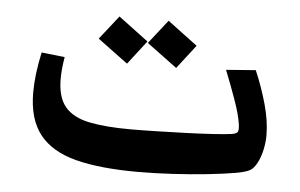

<svg xmlns="http://www.w3.org/2000/svg" viewBox="-39 -469 833 534"><g transform="rotate(5 377.5 -202.0)"><path d="M443.8 -286.1 359.4 -348.6 411.6 -415 495.1 -352.5ZM306.6 -286.1 222.2 -348.6 274.4 -415 357.9 -352.5ZM362.3 11.2Q257.8 11.2 189.5 -6.3Q121.1 -23.9 87.4 -66.7Q53.7 -109.4 53.7 -184.1Q53.7 -232.9 67.4 -296.4L132.3 -289.1Q126.5 -254.9 126.5 -228Q126.5 -176.8 148.9 -150.1Q171.4 -123.5 217 -114.3Q262.7 -105 332.5 -105Q362.3 -105 403.3 -106Q444.3 -106.9 486.8 -108.4Q529.3 -109.9 563.5 -112.1Q597.7 -114.3 613.8 -116.7Q626.5 -118.7 629.9 -123.5Q633.3 -128.4 631.3 -144.5Q627.4 -171.9 613 -212.4Q598.6 -252.9 582.5 -293L665 -299.3Q684.1 -254.9 697.3 -208Q710.4 -161.1 710.4 -120.6Q710.4 -102.5 706.1 -81.8Q701.7 -61 693.4 -44.9Q684.6 -27.3 673.1 -21Q661.6 -14.6 633.8 -9.8Q603 -4.4 556.9 0.5Q510.7 5.4 459.7 8.3Q408.7 11.2 362.3 11.2Z"/></g></svg>

Font: Markazi Text
Style: Bold
Weight: 700
Designer: Borna Izadpanah (Arabic designer), Fiona Ross (Arabic design director) and Florian Runge (Latin designer)
Foundry: Borna Izadpanah and Florian Runge
Version: Version 1.001; ttfautohint (v1.8.3)